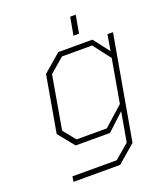

<svg xmlns="http://www.w3.org/2000/svg" viewBox="-157 -786 901 1072"><g transform="rotate(-20 293.0 -249.5)"><path d="M371 -580 390 -686H423L404 -580ZM92 187 97 156H360L446 83L477 -93L377 0H173L95 -96L154 -432L260 -523H463L536 -428L552 -523H585L476 95L369 187ZM369 -30 484 -133 529 -390 450 -493H271L185 -419L130 -103L189 -30Z"/></g></svg>

Font: Tomorrow ExtraLight
Style: Italic
Weight: 275
Italic angle: -10°
Designer: Tony de Marco, Monica Rizzolli
Foundry: Just in Type
Version: Version 2.002